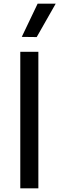

<svg xmlns="http://www.w3.org/2000/svg" viewBox="-20 -1021 322 1041"><path d="M188 0H90V-740H188ZM282 -1001 179 -820 98 -821 184 -1001Z"/></svg>

Font: Be Vietnam Pro Variable Thin
Style: Regular
Weight: 100
Designer: Lam Bao, Tony Le, Vietanh Nguyen
Foundry: Yellow Type Foundry
Version: Version 1.002